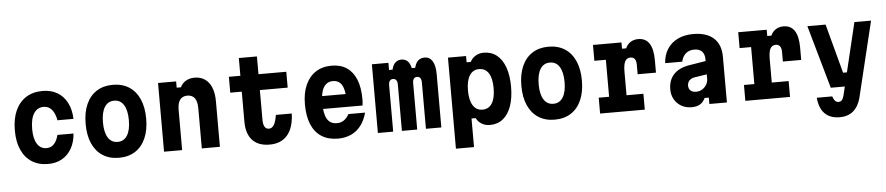

<svg xmlns="http://www.w3.org/2000/svg" viewBox="-50 -1134 7900 1712"><g transform="rotate(-5 3900.0 -277.5)"><path d="M340 19Q256 19 195.5 -19.5Q135 -58 102.5 -130.5Q70 -203 70 -304Q70 -408 103 -481.5Q136 -555 198 -594.5Q260 -634 346 -634Q422 -634 477.5 -601.5Q533 -569 565 -508Q597 -447 600 -362H457Q445 -425 416.5 -458.5Q388 -492 344 -492Q288 -492 256.5 -444Q225 -396 225 -304Q225 -217 255 -170Q285 -123 339 -123Q378 -123 405 -151Q432 -179 445 -232H589Q583 -154 550.5 -97.5Q518 -41 464.5 -11Q411 19 340 19Z M975 19Q890 19 829.5 -20Q769 -59 736.5 -132Q704 -205 704 -307Q704 -410 736.5 -483Q769 -556 829.5 -595Q890 -634 975 -634Q1060 -634 1120.5 -595Q1181 -556 1213.5 -483Q1246 -410 1246 -307Q1246 -205 1213.5 -132Q1181 -59 1120.5 -20Q1060 19 975 19ZM975 -123Q1031 -123 1061 -171Q1091 -219 1091 -307Q1091 -396 1061 -444Q1031 -492 975 -492Q919 -492 889 -444Q859 -396 859 -307Q859 -219 889 -171Q919 -123 975 -123Z M1379 0V-615H1541V-559H1579Q1596 -595 1629.5 -614.5Q1663 -634 1707 -634Q1761 -634 1799.5 -607.5Q1838 -581 1858.5 -530.5Q1879 -480 1879 -408V0H1717V-359Q1717 -420 1695 -450Q1673 -480 1629 -480Q1585 -480 1563 -450Q1541 -420 1541 -359V0Z M2278 -774V-615H2527V-473H2278V-206Q2278 -165 2291 -144Q2304 -123 2329 -123Q2356 -123 2373.5 -150.5Q2391 -178 2401 -240H2543Q2539 -113 2482.5 -47Q2426 19 2323 19Q2222 19 2169 -38.5Q2116 -96 2116 -204V-473H2013V-615H2116V-774Z M2791 -371H3096L3040 -313Q3040 -406 3014 -451Q2988 -496 2934 -496Q2878 -496 2850 -448.5Q2822 -401 2822 -311Q2822 -214 2849.5 -166.5Q2877 -119 2938 -119Q2973 -119 2999.5 -137Q3026 -155 3046 -191H3195Q3177 -123 3141 -76Q3105 -29 3053 -5Q3001 19 2935 19Q2849 19 2789 -19Q2729 -57 2698 -130.5Q2667 -204 2667 -311Q2667 -412 2699.5 -484.5Q2732 -557 2791.5 -595.5Q2851 -634 2934 -634Q3014 -634 3069 -597Q3124 -560 3153 -488.5Q3182 -417 3182 -313Q3182 -296 3181 -283Q3180 -270 3178 -256H2791Z M3293 -615H3441V-551H3527L3468 -505Q3469 -568 3493 -601Q3517 -634 3559 -634Q3601 -634 3624 -601Q3647 -568 3650 -503L3595 -550H3730L3670 -505Q3672 -567 3696.5 -600.5Q3721 -634 3766 -634Q3812 -634 3836.5 -593.5Q3861 -553 3861 -476V0H3723V-416Q3723 -441 3713 -454.5Q3703 -468 3684 -468Q3665 -468 3655 -454.5Q3645 -441 3645 -416V0H3508V-416Q3508 -441 3498 -454.5Q3488 -468 3469 -468Q3450 -468 3440 -454.5Q3430 -441 3430 -416V0H3293Z M3974 200V-615H4136V-559H4173Q4190 -593 4222.5 -612Q4255 -631 4295 -631Q4363 -631 4411.5 -592.5Q4460 -554 4486 -481.5Q4512 -409 4512 -308Q4512 -206 4486 -133.5Q4460 -61 4411.5 -22.5Q4363 16 4295 16Q4255 16 4222.5 -3Q4190 -22 4173 -56H4136V200ZM4241 -126Q4297 -126 4326.5 -173Q4356 -220 4356 -308Q4356 -396 4326.5 -442.5Q4297 -489 4241 -489Q4186 -489 4156 -442Q4126 -395 4126 -307Q4126 -220 4156 -173Q4186 -126 4241 -126Z M4875 19Q4790 19 4729.5 -20Q4669 -59 4636.5 -132Q4604 -205 4604 -307Q4604 -410 4636.5 -483Q4669 -556 4729.5 -595Q4790 -634 4875 -634Q4960 -634 5020.5 -595Q5081 -556 5113.5 -483Q5146 -410 5146 -307Q5146 -205 5113.5 -132Q5081 -59 5020.5 -20Q4960 19 4875 19ZM4875 -123Q4931 -123 4961 -171Q4991 -219 4991 -307Q4991 -396 4961 -444Q4931 -492 4875 -492Q4819 -492 4789 -444Q4759 -396 4759 -307Q4759 -219 4789 -171Q4819 -123 4875 -123Z M5272 -615H5527V-559H5564Q5579 -594 5609 -613Q5639 -632 5678 -632Q5744 -632 5777 -581.5Q5810 -531 5810 -431V-320H5646V-404Q5646 -474 5595 -474Q5561 -474 5546 -444.5Q5531 -415 5531 -353V-142H5682V0H5282V-142H5375V-473H5272Z M6270 -386V-267L6149 -248Q6119 -243 6102 -225Q6085 -207 6085 -179Q6085 -151 6103 -135Q6121 -119 6152 -119Q6182 -119 6206 -133.5Q6230 -148 6245 -172.5Q6260 -197 6260 -226V-400Q6260 -446 6236.5 -470.5Q6213 -495 6168 -495Q6137 -495 6113.5 -483.5Q6090 -472 6074.5 -450Q6059 -428 6052 -397H5899Q5904 -471 5938.5 -524Q5973 -577 6032 -605.5Q6091 -634 6169 -634Q6290 -634 6353.5 -576Q6417 -518 6417 -408V0H6260V-57H6222Q6207 -22 6177.5 -3.5Q6148 15 6101 15Q6049 15 6009.5 -7.5Q5970 -30 5947 -69.5Q5924 -109 5924 -159Q5924 -243 5972 -294Q6020 -345 6111 -360Z M6572 -615H6827V-559H6864Q6879 -594 6909 -613Q6939 -632 6978 -632Q7044 -632 7077 -581.5Q7110 -531 7110 -431V-320H6946V-404Q6946 -474 6895 -474Q6861 -474 6846 -444.5Q6831 -415 6831 -353V-142H6982V0H6582V-142H6675V-473H6572Z M7191 -615H7354L7472 -174H7552L7523 -50H7351ZM7761 -615 7597 63Q7577 139 7529.5 179Q7482 219 7410 219Q7324 219 7275.5 171Q7227 123 7219 28H7357Q7367 57 7379.5 69.5Q7392 82 7410 82Q7428 82 7439.5 69Q7451 56 7458 28L7612 -615Z"/></g></svg>

Font: Martian Mono SemiCondensed
Style: Bold
Weight: 700
Width: 4
Designer: Roman Shamin
Foundry: Evil Martians
Version: Version 1.000